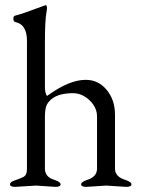

<svg xmlns="http://www.w3.org/2000/svg" viewBox="-20 -725 555 748"><path d="M120 -2 39 3Q19 3 19 -7Q19 -16 37 -22Q55 -28 70 -35Q85 -42 85 -65V-566Q85 -630 40 -639Q32 -641 32 -652Q32 -663 39 -664Q65 -670 155 -704L157 -705Q163 -705 163 -693Q163 -687 162 -684Q158 -662 156.5 -631.5Q155 -601 155 -562V-388Q155 -362 163 -351Q249 -414 314 -414Q363 -414 395.5 -375Q428 -336 428 -278V-68Q428 -36 469 -24Q492 -16 492 -7Q492 3 472 3L394 -2L316 3Q296 3 296 -7Q296 -16 319 -24Q358 -36 358 -68V-272Q358 -296 344 -316.5Q330 -337 309 -349.5Q288 -362 265 -362Q210 -362 182 -340Q166 -327 160.5 -312.5Q155 -298 155 -268V-65Q157 -34 193 -24Q216 -16 216 -7Q216 3 196 3Z"/></svg>

Font: Benne
Style: Regular
Weight: 400
Designer: John-Daniel Harrington
Version: Version 1.001